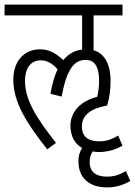

<svg xmlns="http://www.w3.org/2000/svg" viewBox="-20 -642 588 837"><path d="M154 -427C97 -427 38 -388 38 -293C38 -198 96 -104 186 9L224 -19C139 -128 89 -205 89 -290C89 -341 111 -379 158 -379C186 -379 210 -364 231 -340C218 -312 207 -276 200 -233L249 -221C272 -353 311 -381 354 -381C389 -381 412 -356 412 -290C412 -265 409 -242 404 -220C326 -200 287 -151 287 -93C288 -47 306 -15 338 3C327 21 321 40 322 62C322 137 373 175 447 175C484 175 517 165 548 147L529 104C497 122 475 128 446 128C405 128 371 113 371 64C371 46 375 32 384 18C393 20 403 21 413 21C450 20 483 11 514 -7L495 -51C463 -32 441 -26 412 -26C371 -26 337 -41 337 -91C337 -141 378 -170 447 -182C457 -213 462 -252 462 -289C462 -370 430 -411 388 -423V-575H514V-622H0V-575H338V-426C305 -422 278 -407 256 -380C225 -409 195 -427 154 -427Z"/></svg>

Font: Noto Sans Devanagari UI ExtraCondensed Light
Style: Regular
Weight: 300
Width: 2
Designer: Jelle Bosma - Monotype Design Team
Foundry: Monotype Imaging Inc.
Version: Version 2.004